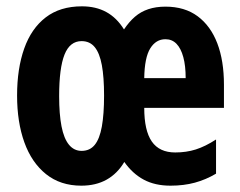

<svg xmlns="http://www.w3.org/2000/svg" viewBox="-20 -577 759 607"><path d="M503 -556Q564 -556 605 -525.5Q646 -495 667 -440Q688 -385 688 -309V-236H436Q436 -164 460 -129.5Q484 -95 534 -95Q569 -95 599 -104.5Q629 -114 663 -136V-28Q631 -9 596 0.5Q561 10 519 10Q470 10 434.5 -9Q399 -28 373 -65Q351 -28 317 -9Q283 10 237 10Q171 10 125.5 -26.5Q80 -63 57 -127Q34 -191 34 -275Q34 -360 56.5 -423.5Q79 -487 124.5 -522Q170 -557 239 -557Q283 -557 316 -539Q349 -521 372 -484Q388 -508 406.5 -524Q425 -540 449 -548Q473 -556 503 -556ZM238 -447Q201 -447 184 -404.5Q167 -362 167 -273Q167 -216 174.5 -177.5Q182 -139 198 -119.5Q214 -100 238 -100Q264 -100 279.5 -119Q295 -138 302 -177Q309 -216 309 -275Q309 -333 302 -371Q295 -409 279.5 -428Q264 -447 238 -447ZM503 -453Q473 -453 455 -424Q437 -395 436 -330H567Q567 -369 559.5 -396.5Q552 -424 538 -438.5Q524 -453 503 -453Z"/></svg>

Font: Noto Sans Display ExtraCondensed
Style: Bold
Weight: 700
Width: 2
Designer: Monotype Design Team
Foundry: Monotype Imaging Inc.
Version: Version 2.003